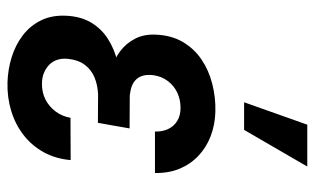

<svg xmlns="http://www.w3.org/2000/svg" viewBox="-182 -638 830 506"><g transform="rotate(90 233.0 -385.0)"><path d="M208.5 -287.1 314 -286.6 303.7 -228 229.5 -228.5Q204.6 -227.5 184.3 -219.2Q164.1 -210.9 151.1 -193.8Q138.2 -176.8 135.3 -150.9Q133.3 -135.3 137.2 -122.3Q141.1 -109.4 150.1 -100.3Q159.2 -91.3 171.9 -85.9Q184.6 -80.6 199.7 -80.6Q223.1 -80.1 242.2 -89.8Q261.2 -99.6 273.9 -116.7Q286.6 -133.8 290.5 -155.8L401.9 -156.2Q398.4 -116.2 380.9 -84.7Q363.3 -53.2 335.4 -31.7Q307.6 -10.3 272.2 0.5Q236.8 11.2 197.8 10.3Q163.1 9.3 130.9 -0.7Q98.6 -10.7 73.2 -30Q47.9 -49.3 33.7 -78.1Q19.5 -106.9 21.5 -145Q23.4 -183.6 39.8 -210.7Q56.2 -237.8 82.8 -254.6Q109.4 -271.5 141.8 -279.3Q174.3 -287.1 208.5 -287.1ZM308.1 -252.4 216.8 -252.9Q189.5 -253.9 162.8 -262.5Q136.2 -271 115.2 -286.6Q94.2 -302.2 82 -325.9Q69.8 -349.6 71.3 -380.4Q72.8 -420.9 90.3 -451.2Q107.9 -481.4 136.7 -501Q165.5 -520.5 201.4 -529.5Q237.3 -538.6 274.4 -537.6Q309.6 -536.6 339.1 -525.1Q368.7 -513.7 390.6 -492.9Q412.6 -472.2 424.6 -443.4Q436.5 -414.6 436 -378.4H326.7Q327.1 -397.9 320.1 -413.1Q313 -428.2 298.8 -437Q284.7 -445.8 264.2 -445.8Q242.7 -445.8 224.4 -437.3Q206.1 -428.7 193.6 -412.4Q181.2 -396 178.2 -374.5Q176.3 -359.9 179 -348.6Q181.6 -337.4 188.7 -329.6Q195.8 -321.8 206.5 -317.6Q217.3 -313.5 231.4 -312L318.4 -311.5ZM249.5 -613.3 308.6 -779.8H418.9L322.3 -613.3Z"/></g></svg>

Font: Roboto Condensed Medium
Style: Italic
Weight: 500
Italic angle: -12°
Designer: Christian Robertson
Foundry: Google
Version: Version 3.0; 2020